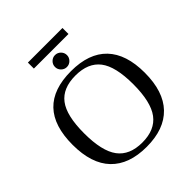

<svg xmlns="http://www.w3.org/2000/svg" viewBox="-241 -1043 1204 1204"><g transform="rotate(-45 361.0 -440.5)"><path d="M143.1 -328.1Q143.1 -170.4 195.8 -99.6Q248.5 -28.8 360.8 -28.8Q472.7 -28.8 525.9 -99.6Q579.1 -170.4 579.1 -328.1Q579.1 -484.9 526.1 -554Q473.1 -623 360.8 -623Q248 -623 195.6 -554Q143.1 -484.9 143.1 -328.1ZM41 -328.1Q41 -662.1 360.8 -662.1Q519 -662.1 600.1 -577.4Q681.2 -492.7 681.2 -328.1Q681.2 -161.1 599.1 -75.7Q517.1 9.8 360.8 9.8Q205.1 9.8 123 -75.4Q41 -160.6 41 -328.1ZM207.5 -837.9V-891.1H514.2V-837.9ZM414.1 -751Q414.1 -729.5 398.4 -713.9Q382.8 -698.2 360.8 -698.2Q339.4 -698.2 323.7 -713.9Q308.1 -729.5 308.1 -751Q308.1 -772.9 323.7 -788.6Q339.4 -804.2 360.8 -804.2Q382.8 -804.2 398.4 -788.6Q414.1 -772.9 414.1 -751Z"/></g></svg>

Font: Tinos
Style: Regular
Weight: 400
Designer: Steve Matteson
Foundry: Monotype Imaging Inc.
Version: Version 1.23